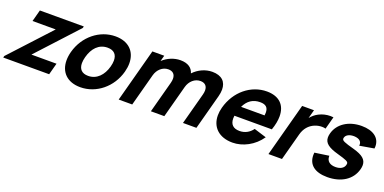

<svg xmlns="http://www.w3.org/2000/svg" viewBox="-66 -1184 3654 1827"><g transform="rotate(20 1761.5 -270.0)"><path d="M-52.3 0H412.7L444.3 -118H190.3L562.8 -523L567.3 -540H122.3L90.7 -422H325.7L-47.8 -17Z M731.6 15C893.6 15 1037 -102 1082 -270C1090.3 -301 1094.3 -330.4 1094.3 -357.6C1094.3 -476.8 1017.1 -555 884.4 -555C724.4 -555 580.3 -439 535 -270C526.6 -238.7 522.6 -209.2 522.6 -181.8C522.6 -63 599.1 15 731.6 15ZM765.7 -112C701.1 -112 669.6 -147.2 669.6 -206.7C669.6 -225.5 672.8 -246.7 679 -270C704.2 -364 761.3 -428 850.3 -428C915.8 -428 947.3 -392.1 947.3 -332.7C947.3 -314 944.2 -293 938 -270C913.1 -177 852.7 -112 765.7 -112Z M1865.1 -553C1795.6 -553 1726.5 -521 1677.6 -469C1663.1 -519.5 1620.6 -553 1543.1 -553C1478.1 -553 1413.7 -525.5 1365.8 -481L1381.6 -540H1261.6L1116.9 0H1253.9L1341.5 -327C1358.1 -389 1406.7 -432 1463.7 -432C1509.5 -432 1534.7 -406.6 1534.7 -362C1534.7 -349.2 1532.6 -334.8 1528.4 -319L1442.9 0H1578.9L1666.5 -327C1683.1 -389 1731.7 -432 1788.7 -432C1834.5 -432 1859.7 -406.6 1859.7 -362C1859.7 -349.2 1857.6 -334.8 1853.4 -319L1767.9 0H1903.9L1999 -355C2005.7 -379.9 2009.1 -403.2 2009.1 -424.3C2009.1 -503.2 1962.1 -553 1865.1 -553Z M2204.3 -232H2583.3C2601.6 -284 2610.5 -331.1 2610.5 -372.3C2610.5 -486.4 2542.3 -555 2417.4 -555C2257.4 -555 2113.6 -440 2066.1 -263C2058.5 -234.5 2054.8 -207.4 2054.8 -182.1C2054.8 -63.8 2135.8 15 2272.6 15C2376.6 15 2486.9 -42 2554.4 -141L2428.9 -180C2397.1 -136 2351.7 -112 2298.7 -112C2234.4 -112 2202.3 -144.8 2202.3 -204.5C2202.3 -213.1 2203 -222.3 2204.3 -232ZM2391.7 -437C2448.1 -437 2475 -414 2475 -361.1C2475 -352.6 2474.3 -343.2 2472.9 -333H2234.9C2267.2 -401.5 2318.7 -437 2391.7 -437Z M2949.1 -514C2920.2 -499.5 2895.5 -478 2874.8 -453L2898.1 -540H2778.1L2633.4 0H2770.4L2844.4 -276C2861 -338 2898.8 -382 2952.6 -404C2975.2 -413.4 3001.1 -418.1 3024.1 -418.1C3037.9 -418.1 3050.7 -416.4 3061.1 -413L3095.1 -540C3085.1 -541.3 3074.8 -541.9 3064.4 -541.9C3025.6 -541.9 2985 -532.9 2949.1 -514Z M3232.6 15C3373.6 15 3476.6 -52 3506.3 -163C3510.6 -178.8 3512.8 -193.2 3512.8 -206.4C3512.8 -263.2 3472.1 -297 3379.2 -323C3277.3 -350.8 3252.1 -361.2 3252.1 -381.8C3252.1 -384.9 3252.7 -388.3 3253.7 -392C3261.4 -420.8 3294.5 -438.3 3338.5 -438.3C3341.9 -438.3 3345.5 -438.2 3349 -438C3394.2 -434.4 3418.6 -414.4 3418.6 -381C3418.6 -377.5 3418.3 -373.8 3417.8 -370L3563.5 -395C3564.4 -402.3 3564.9 -409.3 3564.9 -416.2C3564.9 -501.9 3494.9 -555 3377.4 -555C3246.4 -555 3144.7 -489 3116.8 -385C3112.8 -370 3110.7 -356.3 3110.7 -343.8C3110.7 -287.1 3153.6 -253.8 3254.2 -226C3345 -200.1 3367.7 -190.9 3367.7 -170C3367.7 -165.8 3366.9 -161.3 3365.5 -156C3356.3 -122 3323 -102 3274 -102C3216.2 -102 3183.5 -129.8 3183.5 -177.3C3183.5 -179.2 3183.6 -181.1 3183.7 -183L3039.1 -162C3038.1 -153.5 3037.7 -145.3 3037.7 -137.3C3037.7 -39.7 3106.9 15 3232.6 15Z"/></g></svg>

Font: Manrope
Style: ExtraBoldItalic
Weight: 800
Italic angle: -15°
Designer: Mikhail Sharanda
Foundry: Mikhail Sharanda
Version: Version 4.502;hotconv 1.0.109;makeotfexe 2.5.65596